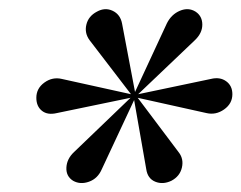

<svg xmlns="http://www.w3.org/2000/svg" viewBox="-20 -701 538 428"><path d="M288 -491 281 -496 352 -649Q362 -669 381 -677Q400 -685 416 -675Q431 -665 431 -646Q431 -627 414 -611ZM143 -298Q127 -308 128 -327.5Q129 -347 145 -362L271 -483L279 -478L207 -324Q198 -303 178.5 -296Q159 -289 143 -298ZM107 -449Q86 -444 73.5 -454Q61 -464 61 -483Q61 -504 79 -517Q97 -530 118 -525L272 -491L271 -483ZM362 -298Q343 -289 326 -296Q309 -303 306 -324L279 -478L287 -483L378 -362Q390 -347 385.5 -327.5Q381 -308 362 -298ZM279 -478 271 -483 272 -491 281 -496 288 -491 287 -483ZM272 -491 180 -611Q168 -627 172.5 -646Q177 -665 196 -675Q214 -685 231 -677Q248 -669 252 -649L281 -496ZM440 -449 287 -483 288 -491 450 -525Q470 -530 484 -520Q498 -510 498 -491Q498 -470 479.5 -457Q461 -444 440 -449Z"/></svg>

Font: Brygada 1918 Medium
Style: Italic
Weight: 500
Italic angle: -8°
Designer: Mateusz Machalski | Borys Kosmynka | Przemek Hoffer
Foundry: NIEPODLEGLA 2018
Version: Version 3.006